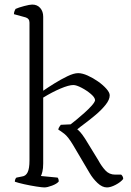

<svg xmlns="http://www.w3.org/2000/svg" viewBox="-20 -820 572 840"><path d="M174 0Q165 0 139 -4Q113 -8 86 -14Q59 -20 45 -25Q45 -31 47 -36Q49 -41 52 -43L77 -48Q93 -50 101 -66.5Q109 -83 109 -118V-721Q109 -739 92 -744L41 -758Q41 -765 43.5 -771.5Q46 -778 48 -781Q61 -787 85.5 -793.5Q110 -800 121 -800Q143 -800 156 -785Q169 -770 169 -747V-423Q189 -437 218 -455Q247 -473 275 -486.5Q303 -500 322 -500Q340 -500 363.5 -489.5Q387 -479 409 -463.5Q431 -448 445.5 -431.5Q460 -415 460 -403Q460 -384 442 -361.5Q424 -339 398.5 -317.5Q373 -296 350 -279Q327 -262 318 -254Q323 -251 331.5 -241.5Q340 -232 353 -212L410 -119Q424 -93 441 -74.5Q458 -56 484 -56H510Q513 -54 516 -49Q519 -44 519 -37Q508 -23 486 -11.5Q464 0 448 0Q427 0 406.5 -19.5Q386 -39 372 -63L300 -185Q278 -222 261 -235Q244 -248 235 -253Q236 -260 240 -265.5Q244 -271 246 -274L289 -276Q297 -282 313.5 -295.5Q330 -309 348.5 -325.5Q367 -342 380.5 -357Q394 -372 396 -381Q396 -393 378 -408.5Q360 -424 337 -436Q314 -448 301 -448Q281 -448 244.5 -432.5Q208 -417 169 -393V-105Q169 -83 165.5 -69Q162 -55 159 -50L232 -43Q234 -41 235.5 -36.5Q237 -32 237 -26Q229 -16 208 -8Q187 0 174 0Z"/></svg>

Font: Texturina 72pt ExtraLight
Style: Regular
Weight: 200
Designer: Guillermo Torres Carreño
Foundry: Omnibus-Type
Version: Version 1.002; ttfautohint (v1.8.3)